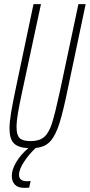

<svg xmlns="http://www.w3.org/2000/svg" viewBox="-20 -708 434 928"><path d="M394 -688 311 -294Q286 -171 267.5 -112.5Q249 -54 223.5 -25.5Q198 3 153 7Q123 34 97.5 72Q72 110 72 137Q72 168 111 168L128 167L121 199Q111 200 98 200Q67 200 52 184.5Q37 169 37 142Q37 112 58.5 75.5Q80 39 117 8Q68 6 47 -15.5Q26 -37 26 -86Q26 -118 33.5 -163.5Q41 -209 59 -294L142 -688H178L87 -264Q73 -199 66.5 -160Q60 -121 60 -94Q60 -55 75 -40.5Q90 -26 128 -26Q170 -26 193 -45.5Q216 -65 231 -111.5Q246 -158 269 -264L359 -688Z"/></svg>

Font: Saira Ultra Condensed Thin
Style: Italic
Weight: 100
Width: 1
Italic angle: -12°
Designer: Hector Gatti with collaboration of the Omnibus-Type team
Foundry: Omnibus-Type
Version: Version 1.001; ttfautohint (v1.8)